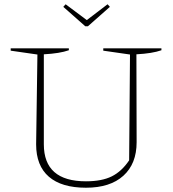

<svg xmlns="http://www.w3.org/2000/svg" viewBox="-20 -870 807 898"><path d="M382 8Q268 8 208.5 -43.5Q149 -95 149 -195L155 -615L30 -633V-644H302V-635Q260 -620 185 -616V-195Q185 -22 382 -22Q456 -22 502.5 -45Q549 -68 584 -120L588 -615L463 -633V-644H735V-635Q693 -620 618 -616L619 -205Q619 -104 557 -48Q495 8 382 8ZM379 -747 276 -838 287 -850 386 -776 483 -850 494 -838 391 -747Z"/></svg>

Font: Piazzolla SC Thin
Style: Regular
Weight: 100
Designer: Juan Pablo del Peral
Foundry: Huerta Tipografica
Version: Version 1.330